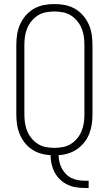

<svg xmlns="http://www.w3.org/2000/svg" viewBox="-20 -763 540 953"><path d="M401 170Q379 170 357 166.5Q335 163 315 153.5Q295 144 278.5 128.5Q262 113 251.5 93Q241 73 236 51.5Q231 30 231 7Q206 6 182 -1Q158 -8 137.5 -22Q117 -36 102 -55.5Q87 -75 77.5 -98Q68 -121 64.5 -145.5Q61 -170 61 -195V-540Q61 -566 65 -592.5Q69 -619 80 -643Q91 -667 108.5 -687Q126 -707 149 -720Q172 -733 198 -738Q224 -743 250 -743Q276 -743 302 -738Q328 -733 351 -720Q374 -707 391.5 -687Q409 -667 420 -643Q431 -619 435 -592.5Q439 -566 439 -540V-195Q439 -170 435.5 -146Q432 -122 423 -99Q414 -76 398.5 -56.5Q383 -37 363 -23Q343 -9 319 -1.5Q295 6 271 7Q271 24 275 41Q279 58 287 73Q295 88 307 100.5Q319 113 334.5 120.5Q350 128 367 131Q384 134 401 134H420V170ZM250 -29Q271 -29 292 -33Q313 -37 331 -48Q349 -59 363 -76Q377 -93 385 -112.5Q393 -132 396 -153Q399 -174 399 -195V-540Q399 -561 396 -582Q393 -603 385 -622.5Q377 -642 363 -659Q349 -676 331 -687Q313 -698 292 -702Q271 -706 250 -706Q229 -706 208 -702Q187 -698 169 -687Q151 -676 137 -659Q123 -642 115 -622.5Q107 -603 104 -582Q101 -561 101 -540V-195Q101 -174 104 -153Q107 -132 115 -112.5Q123 -93 137 -76Q151 -59 169 -48Q187 -37 208 -33Q229 -29 250 -29Z"/></svg>

Font: Iosevka Extralight
Style: Regular
Weight: 200
Monospace: yes
Designer: Belleve Invis
Foundry: Belleve Invis
Version: Version 32.0.1; ttfautohint (v1.8.4)